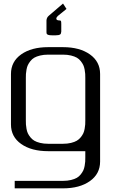

<svg xmlns="http://www.w3.org/2000/svg" viewBox="-20 -848 644 1077"><path d="M333.5 -583.5Q426.8 -583.5 484.1 -543Q541.5 -502.4 541.5 -433.1V58.1Q541.5 127.4 484.1 168Q426.8 208.5 333.5 208.5H62.5V166.5H333.5Q358.4 166.5 378.4 161.6Q398.4 156.7 411.1 149.4Q423.8 142.1 433.1 130.1Q442.4 118.2 447.3 107.7Q452.1 97.2 454.8 82.5Q457.5 67.9 458 58.3Q458.5 48.8 458.5 35.6V0H250Q156.2 0 98.9 -40.3Q41.5 -80.6 41.5 -149.9V-433.1Q41.5 -502.4 98.9 -543Q156.2 -583.5 250 -583.5ZM250 -541.5Q225.1 -541.5 205.1 -536.6Q185.1 -531.7 172.4 -524.4Q159.7 -517.1 150.4 -505.1Q141.1 -493.2 136.2 -482.7Q131.3 -472.2 128.7 -457.5Q126 -442.9 125.5 -433.3Q125 -423.8 125 -410.6V-172.9Q125 -159.7 125.5 -149.9Q126 -140.1 128.7 -125.5Q131.3 -110.8 136.2 -100.3Q141.1 -89.8 150.4 -78.1Q159.7 -66.4 172.4 -58.8Q185.1 -51.3 205.1 -46.4Q225.1 -41.5 250 -41.5H333.5Q358.4 -41.5 378.4 -46.4Q398.4 -51.3 411.1 -58.8Q423.8 -66.4 433.1 -78.1Q442.4 -89.8 447.3 -100.3Q452.1 -110.8 454.8 -125.5Q457.5 -140.1 458 -149.9Q458.5 -159.7 458.5 -172.9V-410.6Q458.5 -423.8 458 -433.3Q457.5 -442.9 454.8 -457.5Q452.1 -472.2 447.3 -482.7Q442.4 -493.2 433.1 -505.1Q423.8 -517.1 411.1 -524.4Q398.4 -531.7 378.4 -536.6Q358.4 -541.5 333.5 -541.5ZM240.7 -670.9V-733.4Q241.7 -750 254.4 -760.3L333.5 -828.1L353 -797.9L304.2 -758.3Q295.9 -750 295.9 -743.7Q295.9 -733.4 313.5 -733.4Q320.8 -733.4 322.3 -729.2Q323.7 -725.1 323.7 -712.4V-670.9Q322.8 -658.2 317.4 -654.8Q310.5 -649.9 292.5 -649.9H272Q256.8 -649.9 250 -652.6Q243.2 -655.3 241.9 -658.9Q240.7 -662.6 240.7 -670.9Z"/></svg>

Font: Gputeks
Style: Regular
Weight: 500
Version: Version 0.9